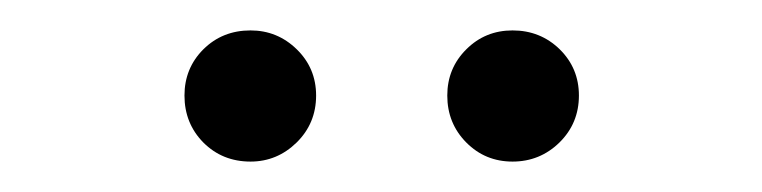

<svg xmlns="http://www.w3.org/2000/svg" viewBox="-20 -562 496 125"><path d="M356.9 -499.8Q356.9 -481.7 344.2 -469.2Q331.5 -456.8 313.7 -456.8Q295.9 -456.8 283.6 -469.2Q271.2 -481.7 271.2 -499.8Q271.2 -517.6 283.6 -529.9Q295.9 -542.2 313.7 -542.2Q331.8 -542.2 344.4 -529.9Q356.9 -517.6 356.9 -499.8ZM185.8 -499.8Q185.8 -481.7 173.1 -469.2Q160.4 -456.8 143.1 -456.8Q124.8 -456.8 112.4 -469.2Q100.1 -481.7 100.1 -499.8Q100.1 -517.6 112.4 -529.9Q124.8 -542.2 143.1 -542.2Q160.6 -542.2 173.2 -529.9Q185.8 -517.6 185.8 -499.8Z"/></svg>

Font: EnergyBar
Style: Regular
Weight: 400
Italic angle: -10°
Version: 1.0 2000-03-28